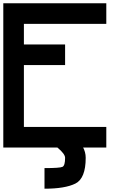

<svg xmlns="http://www.w3.org/2000/svg" viewBox="-20 -895 790 1165"><path d="M625 -875V-750H125V-625H375V-500H125V-125H625V0H0V-875ZM250 250V125Q343.8 125 359.4 117.2Q375 109.4 375 62.5Q375 39.1 328.1 0Q320.3 0 320.3 0Q250 -54.7 250 -125H375Q375 -101.6 421.9 -62.5Q429.7 -62.5 429.7 -62.5Q500 -7.8 500 62.5Q500 187.5 437.5 218.8Q375 250 250 250Z"/></svg>

Font: CraftyPE
Style: Regular
Weight: 400
Designer: Erek Butcher
Foundry: Haunted Coop
Version: Version 0.018;April 4, 2024;FontCreator 15.0.0.2962 64-bit